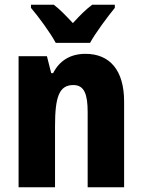

<svg xmlns="http://www.w3.org/2000/svg" viewBox="-20 -786 597 806"><path d="M214 -606H358C381 -648 431 -715 462 -753V-766H367C340 -746 316 -722 286 -689C256 -721 231 -747 206 -766H110V-753C141 -717 193 -646 214 -606ZM339 -560C276 -560 230 -532 203 -479H195L177 -550H58V0H211V-256C211 -379 228 -429 288 -429C334 -429 348 -390 348 -315V0H501V-360C501 -492 440 -560 339 -560Z"/></svg>

Font: Noto Sans Lao Looped Condensed ExtraBold
Style: Regular
Weight: 800
Width: 3
Designer: Mark Frömberg, Ben Mitchell
Foundry: The Fontpad Ltd
Version: Version 1.002